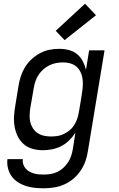

<svg xmlns="http://www.w3.org/2000/svg" viewBox="-20 -801 640 1034"><path d="M217 213Q192 213 167 210.5Q142 208 119 200.5Q96 193 76 180Q56 167 42.5 148Q29 129 23 105Q17 81 20 56H103Q101 70 105 83Q109 96 117.5 106Q126 116 137.5 122.5Q149 129 162 133Q175 137 189 138Q203 139 217 139Q235 139 253.5 136Q272 133 289.5 124.5Q307 116 321.5 102.5Q336 89 346.5 73Q357 57 363 39Q369 21 372 3L386 -86Q372 -64 352.5 -45Q333 -26 309.5 -14Q286 -2 260.5 3Q235 8 210 8Q210 8 210 8Q210 8 210 8Q182 8 155 0.5Q128 -7 108 -24.5Q88 -42 76 -66Q64 -90 59 -117Q54 -144 55.5 -172.5Q57 -201 62 -230L80 -340Q84 -366 92.5 -391.5Q101 -417 115.5 -440.5Q130 -464 151 -483Q172 -502 196.5 -515Q221 -528 247 -533Q273 -538 299 -538Q326 -538 351 -531.5Q376 -525 395 -509.5Q414 -494 425.5 -472Q437 -450 443 -425L460 -530H543L453 15Q449 42 439.5 68.5Q430 95 413.5 119Q397 143 374.5 162Q352 181 325.5 192.5Q299 204 271.5 208.5Q244 213 217 213ZM254 -66Q272 -66 289 -68.5Q306 -71 323 -79Q340 -87 354.5 -99Q369 -111 379 -126.5Q389 -142 395 -159Q401 -176 404 -193Q409 -221 413.5 -248.5Q418 -276 422 -303Q425 -323 426 -342.5Q427 -362 424 -380.5Q421 -399 412.5 -415.5Q404 -432 390 -443.5Q376 -455 357.5 -460Q339 -465 320 -465Q301 -465 282.5 -461.5Q264 -458 246.5 -449.5Q229 -441 214 -428Q199 -415 188 -398.5Q177 -382 171 -364Q165 -346 162 -328L143 -218Q140 -199 139.5 -179.5Q139 -160 143.5 -142Q148 -124 158 -109Q168 -94 183 -84Q198 -74 216.5 -70Q235 -66 254 -66ZM328 -585 280 -635 438 -781 497 -719Z"/></svg>

Font: Iosevka Curly Extended Oblique
Style: Regular
Weight: 400
Width: 7
Italic angle: -9°
Monospace: yes
Designer: Belleve Invis
Foundry: Belleve Invis
Version: Version 11.1.0; ttfautohint (v1.8.3)